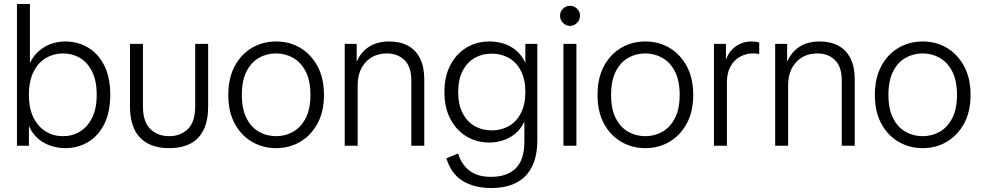

<svg xmlns="http://www.w3.org/2000/svg" viewBox="-20 -731 4927 963"><path d="M296 -48Q343 -48 381 -71Q419 -94 442 -140Q465 -186 465 -256Q465 -326 442 -372Q419 -418 381 -440.5Q343 -463 296 -463Q250 -463 211 -440.5Q172 -418 148.5 -371.5Q125 -325 125 -256Q125 -186 148.5 -140Q172 -94 210.5 -71Q249 -48 296 -48ZM65 0V-711H130V-417H131Q150 -455 179 -478.5Q208 -502 241 -512.5Q274 -523 306 -523Q371 -523 422.5 -492Q474 -461 503.5 -401.5Q533 -342 533 -256Q533 -170 503.5 -110Q474 -50 422.5 -19Q371 12 306 12Q272 12 237 1Q202 -10 173 -34Q144 -58 126 -97H125V0Z M828 12Q766 12 722 -11Q678 -34 655 -80.5Q632 -127 632 -197V-511H697V-197Q697 -120 734 -84Q771 -48 828 -48Q886 -48 922.5 -84Q959 -120 959 -197V-511H1024V-197Q1024 -127 1001.5 -80.5Q979 -34 935.5 -11Q892 12 828 12Z M1365 12Q1298 12 1243.5 -20Q1189 -52 1157 -111.5Q1125 -171 1125 -255Q1125 -339 1157 -399Q1189 -459 1243.5 -491Q1298 -523 1365 -523Q1432 -523 1486 -491Q1540 -459 1572.5 -399Q1605 -339 1605 -255Q1605 -171 1572.5 -111.5Q1540 -52 1486 -20Q1432 12 1365 12ZM1365 -48Q1411 -48 1450 -70Q1489 -92 1513 -138Q1537 -184 1537 -255Q1537 -327 1513 -373Q1489 -419 1450 -441Q1411 -463 1365 -463Q1318 -463 1279 -441Q1240 -419 1216.5 -373Q1193 -327 1193 -255Q1193 -184 1216.5 -138Q1240 -92 1279 -70Q1318 -48 1365 -48Z M2043 0V-326Q2043 -397 2008.5 -430Q1974 -463 1921 -463Q1855 -463 1814.5 -419.5Q1774 -376 1774 -303V0H1709V-511H1769V-423H1770Q1790 -470 1831 -496.5Q1872 -523 1932 -523Q1987 -523 2026.5 -501.5Q2066 -480 2087 -437.5Q2108 -395 2108 -332V0Z M2443 212Q2358 212 2300 176Q2242 140 2219 63L2278 39Q2293 92 2333.5 124Q2374 156 2442 156Q2524 156 2567 113Q2610 70 2610 -20V-121Q2592 -83 2563.5 -60Q2535 -37 2501.5 -26.5Q2468 -16 2435 -16Q2371 -16 2320 -46.5Q2269 -77 2239 -134Q2209 -191 2209 -270Q2209 -348 2239 -405Q2269 -462 2320 -492.5Q2371 -523 2435 -523Q2470 -523 2504 -513Q2538 -503 2567 -479.5Q2596 -456 2615 -416V-511H2675V-30Q2675 52 2648 105.5Q2621 159 2569.5 185.5Q2518 212 2443 212ZM2446 -77Q2494 -77 2532 -98.5Q2570 -120 2592.5 -163.5Q2615 -207 2615 -270Q2615 -333 2592.5 -376Q2570 -419 2532 -440.5Q2494 -462 2446 -462Q2399 -462 2361 -440.5Q2323 -419 2300.5 -375.5Q2278 -332 2278 -269Q2278 -207 2300.5 -163.5Q2323 -120 2361 -98.5Q2399 -77 2446 -77Z M2806 0V-511H2871V0ZM2839 -601Q2819 -601 2804 -616Q2789 -631 2789 -652Q2789 -673 2804 -687.5Q2819 -702 2839 -702Q2859 -702 2874 -687.5Q2889 -673 2889 -652Q2889 -631 2874 -616Q2859 -601 2839 -601Z M3217 12Q3150 12 3095.5 -20Q3041 -52 3009 -111.5Q2977 -171 2977 -255Q2977 -339 3009 -399Q3041 -459 3095.5 -491Q3150 -523 3217 -523Q3284 -523 3338 -491Q3392 -459 3424.5 -399Q3457 -339 3457 -255Q3457 -171 3424.5 -111.5Q3392 -52 3338 -20Q3284 12 3217 12ZM3217 -48Q3263 -48 3302 -70Q3341 -92 3365 -138Q3389 -184 3389 -255Q3389 -327 3365 -373Q3341 -419 3302 -441Q3263 -463 3217 -463Q3170 -463 3131 -441Q3092 -419 3068.5 -373Q3045 -327 3045 -255Q3045 -184 3068.5 -138Q3092 -92 3131 -70Q3170 -48 3217 -48Z M3561 0V-511H3621V-434H3622Q3637 -475 3671 -499Q3705 -523 3751 -523Q3761 -523 3771.5 -521.5Q3782 -520 3788 -518V-460Q3779 -462 3772 -462.5Q3765 -463 3756 -463Q3722 -463 3692 -446.5Q3662 -430 3644 -398Q3626 -366 3626 -318V0Z M4202 0V-326Q4202 -397 4167.5 -430Q4133 -463 4080 -463Q4014 -463 3973.5 -419.5Q3933 -376 3933 -303V0H3868V-511H3928V-423H3929Q3949 -470 3990 -496.5Q4031 -523 4091 -523Q4146 -523 4185.5 -501.5Q4225 -480 4246 -437.5Q4267 -395 4267 -332V0Z M4608 12Q4541 12 4486.5 -20Q4432 -52 4400 -111.5Q4368 -171 4368 -255Q4368 -339 4400 -399Q4432 -459 4486.5 -491Q4541 -523 4608 -523Q4675 -523 4729 -491Q4783 -459 4815.5 -399Q4848 -339 4848 -255Q4848 -171 4815.5 -111.5Q4783 -52 4729 -20Q4675 12 4608 12ZM4608 -48Q4654 -48 4693 -70Q4732 -92 4756 -138Q4780 -184 4780 -255Q4780 -327 4756 -373Q4732 -419 4693 -441Q4654 -463 4608 -463Q4561 -463 4522 -441Q4483 -419 4459.5 -373Q4436 -327 4436 -255Q4436 -184 4459.5 -138Q4483 -92 4522 -70Q4561 -48 4608 -48Z"/></svg>

Font: TikTok Sans 24pt Light
Style: Regular
Weight: 300
Version: Version 4.000